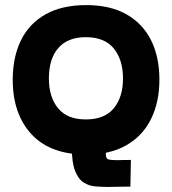

<svg xmlns="http://www.w3.org/2000/svg" viewBox="-20 -593 676 754"><path d="M319 14Q178 14 104 -65.5Q30 -145 30 -280Q30 -368 62 -434Q94 -500 158.5 -536.5Q223 -573 319 -573Q413 -573 477 -536.5Q541 -500 573.5 -434.5Q606 -369 606 -280Q606 -193 573.5 -126.5Q541 -60 477 -23Q413 14 319 14ZM400 141Q378 141 354 139Q330 137 309 124Q288 111 275 78.5Q262 46 262 -14V-69H395V-25Q395 5 396 18Q397 31 407 33.5Q417 36 444 36Q440 36 457.5 35.5Q475 35 494 35L492 140Q489 140 473.5 140Q458 140 440 140.5Q422 141 409.5 141Q397 141 400 141ZM317 -124Q391 -124 427 -168Q463 -212 463 -285Q463 -358 427 -402.5Q391 -447 317 -447Q246 -447 209 -404.5Q172 -362 172 -285Q172 -212 208 -168Q244 -124 317 -124Z"/></svg>

Font: Darker Grotesque Light Black
Style: Regular
Weight: 900
Version: Version 1.000;gftools[0.9.28]